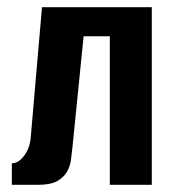

<svg xmlns="http://www.w3.org/2000/svg" viewBox="-20 -515 475 535"><path d="M13 0V-60Q32 -60 48 -82Q64 -104 66 -136L97 -495H403V0H286V-414H213L182 -106Q180 -90 178 -71.5Q176 -53 167 -37Q158 -21 139.5 -10.5Q121 0 86 0Z"/></svg>

Font: Alumni Sans
Style: Bold
Weight: 700
Designer: Robert E. Leuschke
Foundry: Robert E. Leuschke
Version: Version 1.018